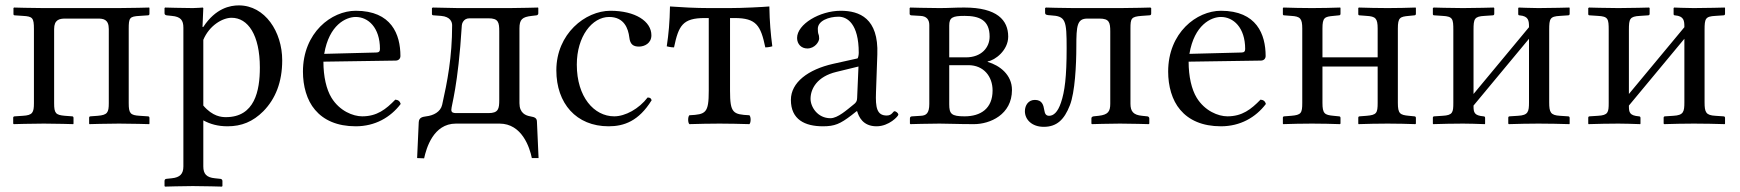

<svg xmlns="http://www.w3.org/2000/svg" viewBox="-20 -459 6463 713"><path d="M106 -351V-76C106 -41 101 -31 65 -29L35 -27C31 -27 29 -25 29 -22V0L31 2C31 2 99 0 143 0C186 0 252 2 252 2L253 0V-21C253 -25 251 -27 248 -27L221 -29C187 -32 181 -38 181 -76V-351C181 -386 201 -390 222 -390H343C363 -390 384 -388 384 -351V-76C384 -41 379 -32 343 -29L316 -27C313 -27 311 -25 311 -22V0L312 2C312 2 379 0 422 0C466 0 534 2 534 2L535 0V-21C535 -25 533 -27 529 -27L499 -29C464 -31 458 -38 458 -76V-352C458 -393 461 -398 499 -400L529 -402C533 -402 535 -404 535 -408V-429L534 -431C534 -431 464 -429 419 -429H142C99 -429 32 -431 32 -431L30 -429V-407C30 -403 32 -402 35 -402L65 -400C101 -398 106 -393 106 -351Z M735 -429 733 -431C733 -431 710 -429 696 -429C661 -429 593 -431 593 -431L591 -429V-410C591 -405 594 -403 599 -402L618 -400C651 -397 661 -384 661 -356V159C661 187 648 200 618 203L599 205C594 205 591 208 591 213V232L593 234C593 234 661 232 696 232C735 232 804 234 804 234L806 232V213C806 208 802 205 797 205L778 203C747 200 735 187 735 159V-12C761 2 789 10 825 10C877 10 919 -7 958 -46C1003 -92 1028 -154 1028 -235C1028 -341 964 -439 867 -439C835 -439 781 -429 735 -359H732ZM735 -311C757 -364 806 -393 840 -393C901 -393 945 -329 945 -208C945 -122 926 -24 819 -24C803 -24 770 -26 735 -67Z M1448 -89C1413 -53 1380 -27 1325 -27C1291 -27 1241 -47 1211 -96C1192 -127 1181 -175 1181 -230L1449 -234C1460 -234 1467 -241 1467 -251C1467 -331 1434 -419 1301 -419C1211 -419 1105 -338 1105 -193C1105 -140 1119 -87 1150 -51C1182 -13 1232 10 1301 10C1373 10 1430 -23 1468 -73C1465 -83 1459 -88 1448 -89ZM1184 -259C1202 -367 1265 -396 1301 -396C1347 -396 1391 -357 1391 -277C1391 -268 1387 -264 1377 -264Z M1529 128 1555 129C1563 92 1589 0 1673 0H1835C1918 0 1947 88 1955 128H1980L1974 -6C1974 -20 1967 -24 1949 -27C1932 -30 1909 -39 1909 -76V-353C1909 -387 1919 -396 1955 -400L1972 -402C1975 -402 1979 -405 1979 -409V-429L1978 -431C1978 -431 1905 -429 1872 -429H1682C1665 -429 1587 -431 1587 -431L1584 -429V-407C1584 -403 1587 -402 1591 -402L1618 -400C1653 -397 1659 -377 1659 -365C1659 -246 1641 -155 1622 -70C1616 -43 1589 -30 1563 -27C1549 -25 1536 -23 1535 -5ZM1656 -51C1656 -68 1681 -137 1695 -365C1695 -369 1700 -391 1723 -391H1794C1831 -391 1834 -376 1834 -342V-88C1834 -55 1831 -39 1794 -39H1675C1665 -39 1656 -40 1656 -51Z M2400 -87C2396 -96 2394 -96 2385 -97C2353 -55 2302 -27 2261 -27C2186 -27 2122 -99 2122 -219C2122 -324 2179 -396 2242 -396C2298 -396 2313 -353 2317 -320C2320 -293 2333 -286 2353 -286C2373 -286 2399 -298 2399 -328C2399 -380 2339 -419 2247 -419C2153 -419 2046 -333 2046 -198C2046 -75 2120 10 2240 10C2297 10 2352 -9 2400 -87Z M2612 -122C2612 -39 2601 -34 2540 -31C2534 -25 2534 -4 2540 2C2582 1 2608 0 2652 0C2695 0 2720 1 2763 2C2769 -4 2769 -25 2763 -31C2702 -34 2691 -39 2691 -122V-392H2708C2789 -392 2805 -364 2822 -283C2835 -283 2848 -287 2848 -287C2842 -333 2838 -377 2837 -435C2814 -433 2739 -429 2689 -429H2614C2564 -429 2508 -432 2468 -435C2467 -377 2463 -333 2456 -287C2456 -287 2470 -283 2483 -283C2500 -364 2515 -392 2597 -392H2612Z M3163 -46C3169 -26 3184 10 3235 10C3282 10 3316 -28 3316 -33C3316 -40 3306 -46 3302 -46C3296 -46 3293 -30 3273 -30C3236 -30 3231 -60 3233 -115L3238 -257C3243 -391 3172 -419 3102 -419C3024 -419 2940 -369 2940 -318C2940 -295 2956 -279 2978 -279C3006 -279 3022 -304 3022 -316C3022 -323 3021 -329 3019 -333C3018 -336 3017 -342 3017 -352C3017 -382 3058 -397 3094 -397C3126 -397 3169 -371 3169 -263C3169 -256 3167 -243 3164 -242L3074 -222C2981 -201 2917 -153 2917 -88C2917 -15 2969 10 3036 10C3080 10 3100 1 3142 -31L3161 -46ZM3168 -212 3163 -95C3163 -83 3158 -77 3150 -71C3125 -51 3091 -20 3064 -20C3016 -20 2990 -62 2990 -92C2990 -130 3015 -175 3086 -192Z M3361 2C3361 2 3431 0 3469 0C3504 0 3534 2 3597 2C3656 2 3738 -33 3738 -125C3738 -181 3693 -216 3648 -229V-231C3675 -235 3724 -272 3724 -323C3724 -384 3683 -431 3561 -431C3523 -431 3505 -429 3469 -429C3426 -429 3360 -431 3360 -431L3358 -429V-407C3358 -405 3361 -402 3364 -402L3398 -400C3421 -399 3431 -386 3431 -366V-73C3431 -38 3419 -30 3400 -29L3368 -27C3361 -27 3359 -24 3359 -18V0ZM3505 -217H3576C3633 -217 3666 -175 3666 -123C3666 -56 3622 -27 3562 -27C3513 -27 3505 -36 3505 -72ZM3505 -246V-364C3505 -394 3517 -400 3562 -400C3616 -400 3655 -385 3655 -323C3655 -283 3625 -246 3567 -246Z M3786 -46C3786 -15 3812 12 3856 12C3904 12 3932 -14 3953 -68C3972 -116 3977 -218 3977 -286C3977 -364 3980 -390 4018 -390H4063C4099 -390 4103 -376 4103 -342V-74C4103 -45 4095 -33 4060 -29L4041 -27C4036 -26 4033 -24 4033 -19V0L4035 2C4035 2 4103 0 4139 0C4178 0 4246 2 4246 2L4248 0V-19C4248 -24 4244 -27 4240 -27L4221 -29C4189 -32 4178 -45 4178 -74V-353C4178 -391 4181 -397 4219 -400L4247 -402C4253 -402 4255 -404 4255 -409V-429L4252 -431C4252 -431 4184 -429 4141 -429H3967C3927 -429 3864 -431 3864 -431L3861 -429V-413C3861 -404 3865 -403 3882 -402C3938 -399 3941 -384 3941 -279C3941 -174 3934 -119 3920 -78C3908 -42 3892 -29 3876 -29C3864 -29 3860 -37 3858 -50C3855 -69 3850 -88 3823 -88C3799 -88 3786 -68 3786 -46Z M4661 -89C4626 -53 4593 -27 4538 -27C4504 -27 4454 -47 4424 -96C4405 -127 4394 -175 4394 -230L4662 -234C4673 -234 4680 -241 4680 -251C4680 -331 4647 -419 4514 -419C4424 -419 4318 -338 4318 -193C4318 -140 4332 -87 4363 -51C4395 -13 4445 10 4514 10C4586 10 4643 -23 4681 -73C4678 -83 4672 -88 4661 -89ZM4397 -259C4415 -367 4478 -396 4514 -396C4560 -396 4604 -357 4604 -277C4604 -268 4600 -264 4590 -264Z M5096 -77C5096 -39 5092 -32 5055 -29L5029 -27C5026 -27 5024 -25 5024 -22V0L5025 2C5055 1 5097 0 5133 0C5170 0 5206 1 5236 2L5238 0V-21C5238 -25 5236 -27 5232 -27L5212 -29C5179 -32 5171 -37 5171 -77V-353C5171 -394 5179 -397 5212 -400L5232 -402C5236 -402 5238 -404 5238 -408V-429L5237 -431C5207 -430 5170 -429 5133 -429C5097 -429 5056 -430 5026 -431L5024 -429V-407C5024 -403 5026 -402 5029 -402L5055 -400C5088 -398 5096 -391 5096 -353V-246H4891V-353C4891 -394 4899 -397 4932 -400L4952 -402C4956 -402 4958 -404 4958 -408V-429L4957 -431C4927 -430 4889 -429 4852 -429C4816 -429 4776 -430 4746 -431L4744 -429V-407C4744 -403 4746 -402 4749 -402L4775 -400C4808 -398 4816 -391 4816 -353V-77C4816 -39 4812 -32 4775 -29L4749 -27C4746 -27 4744 -25 4744 -22V0L4745 2C4775 1 4816 0 4852 0C4889 0 4926 1 4956 2L4958 0V-21C4958 -25 4956 -27 4952 -27L4932 -29C4899 -32 4891 -37 4891 -77V-212H5096Z M5413 -429C5370 -429 5304 -431 5304 -431L5301 -429V-407C5301 -403 5303 -402 5307 -402L5337 -400C5375 -398 5377 -389 5377 -347V-77C5377 -42 5375 -31 5337 -29L5306 -27C5303 -27 5301 -25 5301 -22V0L5302 2C5342 1 5370 0 5413 0C5445 0 5454 1 5494 2L5495 0V-21C5495 -25 5493 -27 5489 -27C5455 -30 5452 -41 5452 -65V-67L5658 -315V-79C5658 -44 5655 -31 5617 -29L5586 -27C5583 -27 5581 -25 5581 -22V0L5583 2C5623 1 5650 0 5693 0C5738 0 5768 1 5808 2L5809 0V-21C5809 -25 5807 -27 5803 -27L5773 -29C5738 -31 5733 -42 5733 -79V-348C5733 -390 5736 -398 5773 -400L5803 -402C5807 -402 5809 -404 5809 -408V-429L5808 -431C5808 -431 5738 -429 5693 -429C5665 -429 5620 -431 5620 -431L5618 -429V-407C5618 -403 5620 -402 5623 -402C5657 -399 5658 -382 5658 -358L5452 -110V-348C5452 -389 5455 -398 5493 -400L5523 -402C5527 -402 5529 -404 5529 -408V-429L5527 -431C5527 -431 5457 -429 5413 -429Z M5990 -429C5947 -429 5881 -431 5881 -431L5878 -429V-407C5878 -403 5880 -402 5884 -402L5914 -400C5952 -398 5954 -389 5954 -347V-77C5954 -42 5952 -31 5914 -29L5883 -27C5880 -27 5878 -25 5878 -22V0L5879 2C5919 1 5947 0 5990 0C6022 0 6031 1 6071 2L6072 0V-21C6072 -25 6070 -27 6066 -27C6032 -30 6029 -41 6029 -65V-67L6235 -315V-79C6235 -44 6232 -31 6194 -29L6163 -27C6160 -27 6158 -25 6158 -22V0L6160 2C6200 1 6227 0 6270 0C6315 0 6345 1 6385 2L6386 0V-21C6386 -25 6384 -27 6380 -27L6350 -29C6315 -31 6310 -42 6310 -79V-348C6310 -390 6313 -398 6350 -400L6380 -402C6384 -402 6386 -404 6386 -408V-429L6385 -431C6385 -431 6315 -429 6270 -429C6242 -429 6197 -431 6197 -431L6195 -429V-407C6195 -403 6197 -402 6200 -402C6234 -399 6235 -382 6235 -358L6029 -110V-348C6029 -389 6032 -398 6070 -400L6100 -402C6104 -402 6106 -404 6106 -408V-429L6104 -431C6104 -431 6034 -429 5990 -429Z"/></svg>

Font: Libertinus Serif Display
Style: Regular
Weight: 400
Designer: Philipp H. Poll, Khaled Hosny
Foundry: Caleb Maclennan
Version: Version 7.050;RELEASE